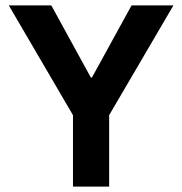

<svg xmlns="http://www.w3.org/2000/svg" viewBox="-20 -688 672 708"><path d="M249.1 0V-263.3L12.5 -668H169.2L315 -402.1H319L465.1 -668H619.5L382.5 -263.3V0Z"/></svg>

Font: Atkinson Hyperlegible Mono ExtraLight
Style: Regular
Weight: 200
Monospace: yes
Designer: Elliott Scott, Megan Eiswerth, Linus Boman, Theodore Petrosky, Letters from Sweden
Foundry: Applied Design Works, Letters from Sweden
Version: Version 2.001